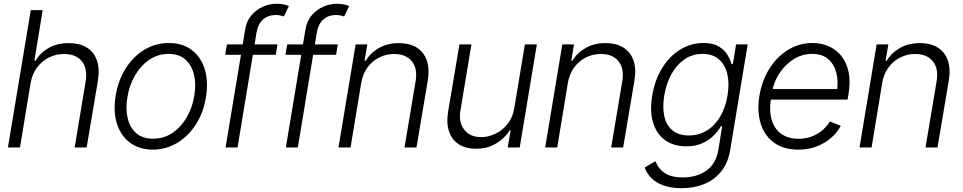

<svg xmlns="http://www.w3.org/2000/svg" viewBox="-20 -781 5100 1017"><path d="M142.1 -340.8 85.9 0H22L143.1 -727.5H206.1L162.1 -459.5H168.5Q193.8 -502.4 238.5 -527.6Q283.2 -552.7 345.2 -552.7Q400.4 -552.7 438.5 -530Q476.6 -507.3 492.7 -462.9Q508.8 -418.5 498.5 -353L439 0H375.5L433.6 -349.1Q444.8 -417 414.1 -455.8Q383.3 -494.6 319.8 -495.1Q276.4 -495.1 239 -476.3Q201.7 -457.5 176 -423.1Q150.4 -388.7 142.1 -340.8Z M789.6 11.7Q717.8 11.2 668.7 -25.1Q619.6 -61.5 599.4 -126Q579.1 -190.4 592.8 -274.9Q606.4 -357.4 646.7 -420.2Q687 -482.9 745.8 -518.1Q804.7 -553.2 874.5 -553.2Q946.3 -553.2 995.1 -516.6Q1043.9 -480 1064.2 -415.3Q1084.5 -350.6 1070.8 -266.1Q1057.6 -184.1 1017.3 -121.6Q977.1 -59.1 918.2 -23.9Q859.4 11.2 789.6 11.7ZM790.5 -46.4Q848.6 -46.4 894.3 -77.6Q939.9 -108.9 969.7 -160.6Q999.5 -212.4 1009.3 -274.9Q1019.5 -335.4 1007.6 -385.3Q995.6 -435.1 962.2 -465.3Q928.7 -495.6 873.5 -495.6Q815.9 -495.6 770 -463.9Q724.1 -432.1 694.3 -380.1Q664.6 -328.1 654.8 -266.1Q644.5 -206.1 656 -156Q667.5 -106 701.2 -76.2Q734.9 -46.4 790.5 -46.4Z M1449.7 -545.9 1440.9 -490.7H1172.9L1182.1 -545.9ZM1174.8 0 1278.8 -625.5Q1286.1 -669.9 1311.5 -699.7Q1336.9 -729.5 1372.3 -745.4Q1407.7 -761.2 1444.8 -761.2Q1470.2 -760.7 1485.8 -756.8Q1501.5 -752.9 1510.3 -749L1483.4 -693.8Q1476.1 -696.3 1466.3 -698.7Q1456.5 -701.2 1440.9 -701.7Q1399.9 -701.2 1373.5 -678Q1347.2 -654.8 1339.4 -611.8L1238.3 0Z M1769 -545.9 1760.3 -490.7H1492.2L1501.5 -545.9ZM1494.1 0 1598.1 -625.5Q1605.5 -669.9 1630.9 -699.7Q1656.2 -729.5 1691.7 -745.4Q1727.1 -761.2 1764.2 -761.2Q1789.6 -760.7 1805.2 -756.8Q1820.8 -752.9 1829.6 -749L1802.7 -693.8Q1795.4 -696.3 1785.6 -698.7Q1775.9 -701.2 1760.3 -701.7Q1719.2 -701.2 1692.9 -678Q1666.5 -654.8 1658.7 -611.8L1557.6 0Z M1893.1 -340.8 1836.9 0H1772.9L1863.8 -545.9H1925.8L1911.1 -459.5H1917.5Q1942.9 -502 1988 -527.3Q2033.2 -552.7 2093.3 -552.7Q2148.4 -552.7 2186.3 -529.8Q2224.1 -506.8 2240.2 -462.4Q2256.3 -418 2245.6 -353L2186 0H2122.6L2181.2 -349.1Q2192.9 -416 2162.4 -455.3Q2131.8 -494.6 2068.4 -495.1Q2025.4 -495.1 1988.3 -476.3Q1951.2 -457.5 1926 -423.1Q1900.9 -388.7 1893.1 -340.8Z M2704.1 -208 2760.3 -545.9H2823.7L2732.9 0H2669.4L2684.6 -90.8H2679.7Q2654.3 -48.8 2607.7 -20.8Q2561 7.3 2500.5 6.8Q2448.2 6.8 2411.6 -15.9Q2375 -38.6 2359.1 -83.3Q2343.3 -127.9 2354 -192.4L2413.6 -545.9H2477.1L2418.9 -195.8Q2408.2 -132.3 2439.7 -93.3Q2471.2 -54.2 2529.8 -54.7Q2566.4 -54.7 2603.5 -72.3Q2640.6 -89.8 2668.2 -124Q2695.8 -158.2 2704.1 -208Z M2987.8 -340.8 2931.6 0H2867.7L2958.5 -545.9H3020.5L3005.9 -459.5H3012.2Q3037.6 -502 3082.8 -527.3Q3127.9 -552.7 3188 -552.7Q3243.2 -552.7 3281 -529.8Q3318.8 -506.8 3335 -462.4Q3351.1 -418 3340.3 -353L3280.8 0H3217.3L3275.9 -349.1Q3287.6 -416 3257.1 -455.3Q3226.6 -494.6 3163.1 -495.1Q3120.1 -495.1 3083 -476.3Q3045.9 -457.5 3020.8 -423.1Q2995.6 -388.7 2987.8 -340.8Z M3590.8 215.8Q3534.7 215.8 3494.6 201.4Q3454.6 187 3430.2 162.1Q3405.8 137.2 3394.5 106.4L3451.7 72.8Q3460 93.8 3475.8 113.5Q3491.7 133.3 3520.8 146Q3549.8 158.7 3597.2 158.7Q3669.4 159.2 3721.4 122.8Q3773.4 86.4 3785.6 10.3L3805.2 -112.8H3799.3Q3784.7 -87.9 3760 -63Q3735.4 -38.1 3699.5 -22Q3663.6 -5.9 3614.7 -5.9Q3549.3 -5.9 3503.9 -38.1Q3458.5 -70.3 3439.7 -130.6Q3420.9 -190.9 3434.6 -273.9Q3448.2 -356.9 3486.8 -419.7Q3525.4 -482.4 3582 -517.8Q3638.7 -553.2 3706.1 -553.2Q3756.3 -553.2 3786.4 -535.4Q3816.4 -517.6 3832.3 -491.7Q3848.1 -465.8 3855 -441.4H3861.8L3878.9 -545.9H3940.4L3847.7 14.2Q3835.9 83.5 3799.3 128.2Q3762.7 172.9 3709 194.3Q3655.3 215.8 3590.8 215.8ZM3628.9 -63.5Q3681.2 -63.5 3723.4 -89.1Q3765.6 -114.7 3794.2 -162.1Q3822.8 -209.5 3833.5 -275.4Q3844.2 -339.4 3832.5 -388.9Q3820.8 -438.5 3787.8 -467Q3754.9 -495.6 3701.7 -495.6Q3647 -495.6 3604.7 -466.1Q3562.5 -436.5 3535.6 -386.7Q3508.8 -336.9 3498.5 -275.4Q3488.3 -212.9 3498.8 -165Q3509.3 -117.2 3542 -90.3Q3574.7 -63.5 3628.9 -63.5Z M4208.5 11.7Q4131.3 11.7 4080.6 -24.9Q4029.8 -61.5 4009.5 -125.7Q3989.3 -189.9 4002.4 -273.4Q4016.1 -355.5 4056.2 -418.5Q4096.2 -481.4 4155 -517.3Q4213.9 -553.2 4283.2 -553.2Q4328.6 -553.2 4367.9 -536.6Q4407.2 -520 4435.3 -486.1Q4463.4 -452.1 4474.6 -400.9Q4485.8 -349.6 4474.1 -279.8L4469.2 -253.4H4043L4052.2 -309.1H4444.8L4412.1 -290Q4421.9 -349.1 4409.9 -395.5Q4397.9 -441.9 4366 -468.8Q4334 -495.6 4281.7 -495.6Q4228.5 -495.6 4183.6 -467.3Q4138.7 -439 4108.6 -393.1Q4078.6 -347.2 4069.3 -292.5L4064 -259.8Q4053.2 -194.3 4067.4 -146.5Q4081.5 -98.6 4117.9 -72.3Q4154.3 -45.9 4210 -45.9Q4250 -45.9 4282 -58.8Q4314 -71.8 4337.9 -92.8Q4361.8 -113.8 4376 -137.7L4433.6 -114.3Q4415.5 -80.1 4383.1 -51.5Q4350.6 -22.9 4306.4 -5.6Q4262.2 11.7 4208.5 11.7Z M4652.8 -340.8 4596.7 0H4532.7L4623.5 -545.9H4685.5L4670.9 -459.5H4677.2Q4702.6 -502 4747.8 -527.3Q4793 -552.7 4853 -552.7Q4908.2 -552.7 4946 -529.8Q4983.9 -506.8 5000 -462.4Q5016.1 -418 5005.4 -353L4945.8 0H4882.3L4940.9 -349.1Q4952.6 -416 4922.1 -455.3Q4891.6 -494.6 4828.1 -495.1Q4785.2 -495.1 4748 -476.3Q4710.9 -457.5 4685.8 -423.1Q4660.6 -388.7 4652.8 -340.8Z"/></svg>

Font: Inter Tight Light
Style: Italic
Weight: 300
Italic angle: -9.39999°
Designer: Rasmus Andersson
Foundry: rsms
Version: Version 3.004